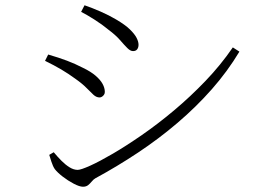

<svg xmlns="http://www.w3.org/2000/svg" viewBox="-20 -724 1040 729"><path d="M288 -679 301 -704Q330 -694 362 -680Q394 -666 421 -650Q455 -630 473 -612.5Q491 -595 498.5 -580.5Q506 -566 506 -554Q506 -544 501 -537Q496 -530 485 -530Q475 -530 463.5 -541.5Q452 -553 435.5 -572Q419 -591 392 -611Q368 -631 338 -650Q308 -669 288 -679ZM864 -544 889 -528Q844 -453 784.5 -385.5Q725 -318 654 -257.5Q583 -197 504 -144.5Q425 -92 342 -47Q335 -43 328.5 -35Q322 -27 314.5 -21Q307 -15 295 -15Q282 -15 260 -26.5Q238 -38 218 -53.5Q198 -69 188 -82Q181 -92 175 -110.5Q169 -129 167 -136L184 -146Q199 -128 214 -113Q229 -98 244.5 -88.5Q260 -79 275 -79Q287 -79 322.5 -95Q358 -111 408.5 -140.5Q459 -170 519 -211.5Q579 -253 641 -305Q703 -357 760.5 -417Q818 -477 864 -544ZM151 -493 163 -517Q204 -505 234.5 -493.5Q265 -482 296 -466Q325 -452 343 -436.5Q361 -421 369.5 -405.5Q378 -390 378 -375Q378 -369 375 -364.5Q372 -360 367.5 -357Q363 -354 358 -354Q346 -354 335 -364Q324 -374 308.5 -390Q293 -406 266 -425Q240 -444 213 -460Q186 -476 151 -493Z"/></svg>

Font: Noto Serif HK
Style: Regular
Weight: 200
Designer: Ryoko NISHIZUKA 西塚涼子 (kana & ideographs); Frank Grießhammer (Latin, Greek & Cyrillic); Wenlong ZHANG 张文龙 (bopomofo); San
Foundry: Adobe
Version: Version 2.001;hotconv 1.1.0;makeotfexe 2.6.0